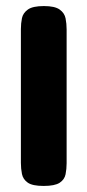

<svg xmlns="http://www.w3.org/2000/svg" viewBox="-20 -605 288 634"><path d="M124 9Q87 9 71.5 -2Q56 -13 52.5 -30.5Q49 -48 49 -67V-509Q49 -528 52.5 -545Q56 -562 72 -573.5Q88 -585 125 -585Q161 -585 177 -573.5Q193 -562 196.5 -544.5Q200 -527 200 -508V-66Q200 -47 196.5 -29.5Q193 -12 177 -1.5Q161 9 124 9Z"/></svg>

Font: Fredoka SemiBold
Style: Regular
Weight: 600
Designer: Ben Nathan
Foundry: Milena B. Brandão, Ben Nathan
Version: Version 2.001